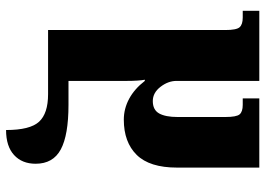

<svg xmlns="http://www.w3.org/2000/svg" viewBox="-144 -610 896 649"><g transform="rotate(90 304.5 -286.0)"><path d="M299 0H82V-599Q82 -637 72.5 -647.5Q63 -658 40 -658H17V-714H254V-434Q254 -406 274 -380Q294 -354 322 -354Q352 -354 364 -375.5Q376 -397 376 -438V-599Q376 -637 367 -647.5Q358 -658 335 -658H313V-714H547V-436Q547 -343 504 -299.5Q461 -256 385 -256Q348 -256 314.5 -274Q281 -292 254 -327H250Q254 -306 254 -265V-69H335Q437 -69 485.5 -43Q534 -17 534 42Q534 88 504.5 115Q475 142 420 142Q420 61 392 30.5Q364 0 299 0Z"/></g></svg>

Font: Noto Serif Georgian Black Cond
Style: Regular
Weight: 900
Width: 3
Designer: Monotype Design team
Foundry: Monotype Imaging Inc.
Version: Version 1.000